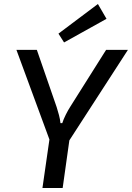

<svg xmlns="http://www.w3.org/2000/svg" viewBox="-20 -939 659 959"><path d="M619 -690 322 -231H231L62 -690H164L263 -404Q269 -385 274.5 -364.5Q280 -344 282 -324H291Q297 -343 308.5 -366Q320 -389 331 -406L510 -690ZM335 -299 293 0H192L235 -299ZM469 -919 512 -845 300 -727 272 -771Z"/></svg>

Font: Exo 2 Medium
Style: Italic
Weight: 500
Italic angle: -8°
Designer: Natanael Gama
Foundry: Natanael Gama
Version: Version 2.010